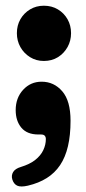

<svg xmlns="http://www.w3.org/2000/svg" viewBox="-20 -471 303 678"><path d="M134.9 -255.7Q107.7 -255.7 86.1 -269.2Q64.5 -282.6 52 -304.8Q39.6 -327 39.6 -353.8Q39.6 -381.2 52 -403Q64.5 -424.8 86.1 -437.8Q107.7 -450.8 134.9 -450.8Q163 -450.8 184.5 -437.8Q206.1 -424.8 218.5 -403Q230.9 -381.2 230.9 -353.8Q230.9 -327 218.5 -304.8Q206.1 -282.6 184.6 -269.1Q163 -255.7 134.9 -255.7ZM115.5 3.9Q75.5 3.9 55.4 -20.1Q35.4 -44.2 35.4 -82.1Q35.4 -125.3 61.7 -153.9Q88 -182.5 127 -182.5Q170.6 -182.5 199.8 -148.7Q229.1 -115 229.1 -44.4Q229.1 6.6 219.9 45.5Q210.8 84.4 192.2 112.1Q173.6 139.8 145.2 157.7Q116.9 175.6 78.5 184.6Q52.8 190.5 40.5 184.5Q28.3 178.5 23.4 162.4Q19.3 148.2 26.5 136.4Q33.7 124.5 53.6 118.6Q85 109 104.3 93.8Q123.7 78.5 132.8 59.3Q141.9 40.1 141.9 20.1Q141.9 12.7 138 8.3Q134.2 3.9 124.6 3.9Z"/></svg>

Font: Fraunces 144pt S100 Black
Style: Regular
Weight: 900
Version: Version 1.000